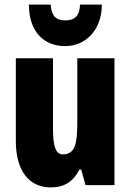

<svg xmlns="http://www.w3.org/2000/svg" viewBox="-20 -807 569 837"><path d="M424 -787H329C327 -736 304 -718 264 -718C223 -718 204 -739 201 -787H106C106 -668 172 -606 264 -606C353 -606 424 -676 424 -787ZM479 -553H317V-280C317 -191 312 -134 254 -134C222 -134 211 -172 211 -246V-553H49V-193C49 -64 105 10 202 10C261 10 300 -16 326 -68H334L353 0H479Z"/></svg>

Font: Noto Sans Georgian ExtraCondensed Black
Style: Regular
Weight: 900
Width: 2
Designer: Monotype Design Team, Akaki Razmadze
Foundry: Google LLC
Version: Version 2.005